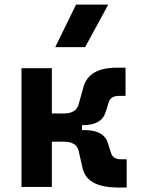

<svg xmlns="http://www.w3.org/2000/svg" viewBox="-20 -815 626 837"><path d="M73.7 0V-517.6H206.1V-320.3H258.3Q312 -320.3 322.8 -360.4L344.2 -437Q368.2 -520 489.7 -520H527.3V-397H498Q463.4 -397 454.6 -370.6L441.4 -329.1Q424.8 -269.5 342.8 -269.5H337.4V-248H347.7Q434.6 -248 451.2 -188.5L464.4 -147Q473.1 -120.6 507.8 -120.6H532.2V2.4H494.6Q359.9 2.4 340.3 -80.6L322.8 -157.2Q313.5 -197.3 258.3 -197.3H206.1V0ZM220.7 -609.4 311.5 -794.9H451.7L351.1 -609.4Z"/></svg>

Font: Caskaydia Cove
Style: Bold
Weight: 700
Monospace: yes
Designer: Aaron Bell
Foundry: Saja Typeworks
Version: Version 4.300; ttfautohint (v1.8.3)